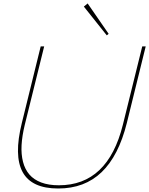

<svg xmlns="http://www.w3.org/2000/svg" viewBox="-20 -1078 861 1108"><path d="M820.8 -810.1 711.9 -368.2Q664.6 -178.7 566.4 -84.5Q468.3 9.8 315.9 9.8Q162.6 9.8 110.8 -84.7Q59.1 -179.2 106 -368.2L214.8 -810.1H234.9L123 -357.9Q107.4 -293.5 104.5 -240.5Q101.6 -187.5 112.8 -144Q124 -100.6 149.7 -70.8Q175.3 -41 218 -24.9Q260.7 -8.8 319.8 -8.8Q602.1 -8.8 689 -357.9L800.8 -810.1ZM485.8 -1058.1 606.9 -882.8 596.2 -874 463.9 -1040Z"/></svg>

Font: Sinkin Sans 100 Thin Italic
Style: Regular
Weight: 100
Italic angle: -112°
Designer: Keith Bates
Foundry: K-Type
Version: Sinkin Sans (version 1.0)  by Keith Bates   •   © 2014   www